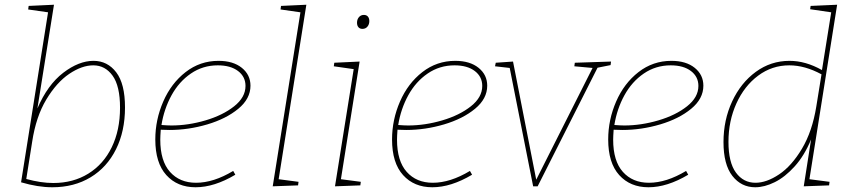

<svg xmlns="http://www.w3.org/2000/svg" viewBox="-20 -785 3598 811"><path d="M508 -331Q508 -231 470 -154.5Q432 -78 362.5 -36Q293 6 201 6Q140 6 69 -15L183 -733L99 -745L101 -760L208 -765L138 -327Q181 -427 247 -477.5Q313 -528 375 -528Q434 -528 471 -479.5Q508 -431 508 -331ZM487 -330Q487 -422 455.5 -465.5Q424 -509 374 -509Q326 -509 272.5 -473Q219 -437 175.5 -364.5Q132 -292 116 -187L91 -29Q153 -12 205 -12Q289 -12 353 -51.5Q417 -91 452 -163Q487 -235 487 -330Z M659 -237Q657 -209 657 -195Q657 -105 698 -59Q739 -13 808 -13Q882 -13 965 -63L974 -47Q885 6 806 6Q729 6 682.5 -45.5Q636 -97 636 -196Q636 -279 669.5 -356Q703 -433 764 -480.5Q825 -528 903 -528Q965 -528 1001.5 -498.5Q1038 -469 1038 -423Q1038 -368 986.5 -325.5Q935 -283 855.5 -259.5Q776 -236 696 -236ZM662 -257Q688 -255 704 -255Q775 -255 848 -276.5Q921 -298 969 -336Q1017 -374 1017 -422Q1017 -461 985.5 -485Q954 -509 900 -509Q837 -509 786.5 -474.5Q736 -440 704.5 -382.5Q673 -325 662 -257Z M1167 -760 1274 -765 1157 -28 1241 -17 1239 -2 1132 2 1249 -733 1165 -745Z M1499 -525 1420 -28 1504 -17 1502 -2 1395 2 1474 -493 1390 -505 1392 -520ZM1488 -689Q1488 -703 1496 -712.5Q1504 -722 1517 -722Q1528 -722 1534 -715Q1540 -708 1540 -696Q1540 -682 1532 -672.5Q1524 -663 1511 -663Q1500 -663 1494 -670Q1488 -677 1488 -689Z M1659 -237Q1657 -209 1657 -195Q1657 -105 1698 -59Q1739 -13 1808 -13Q1882 -13 1965 -63L1974 -47Q1885 6 1806 6Q1729 6 1682.5 -45.5Q1636 -97 1636 -196Q1636 -279 1669.5 -356Q1703 -433 1764 -480.5Q1825 -528 1903 -528Q1965 -528 2001.5 -498.5Q2038 -469 2038 -423Q2038 -368 1986.5 -325.5Q1935 -283 1855.5 -259.5Q1776 -236 1696 -236ZM1662 -257Q1688 -255 1704 -255Q1775 -255 1848 -276.5Q1921 -298 1969 -336Q2017 -374 2017 -422Q2017 -461 1985.5 -485Q1954 -509 1900 -509Q1837 -509 1786.5 -474.5Q1736 -440 1704.5 -382.5Q1673 -325 1662 -257Z M2408 -520 2561 -525 2559 -510 2504 -499 2251 2H2232L2133 -498L2071 -505L2074 -520L2147 -525L2245 -26L2483 -498L2406 -505Z M2572 -237Q2570 -209 2570 -195Q2570 -105 2611 -59Q2652 -13 2721 -13Q2795 -13 2878 -63L2887 -47Q2798 6 2719 6Q2642 6 2595.5 -45.5Q2549 -97 2549 -196Q2549 -279 2582.5 -356Q2616 -433 2677 -480.5Q2738 -528 2816 -528Q2878 -528 2914.5 -498.5Q2951 -469 2951 -423Q2951 -368 2899.5 -325.5Q2848 -283 2768.5 -259.5Q2689 -236 2609 -236ZM2575 -257Q2601 -255 2617 -255Q2688 -255 2761 -276.5Q2834 -298 2882 -336Q2930 -374 2930 -422Q2930 -461 2898.5 -485Q2867 -509 2813 -509Q2750 -509 2699.5 -474.5Q2649 -440 2617.5 -382.5Q2586 -325 2575 -257Z M3516 -765 3399 -28 3484 -17 3482 -2 3375 2 3406 -196Q3378 -128 3337 -82.5Q3296 -37 3252.5 -15.5Q3209 6 3170 6Q3111 6 3073.5 -42Q3036 -90 3036 -185Q3036 -278 3072.5 -356.5Q3109 -435 3172.5 -481.5Q3236 -528 3315 -528Q3383 -528 3452 -489L3491 -733L3402 -746L3404 -760ZM3428 -335 3450 -471Q3380 -509 3314 -509Q3241 -509 3182.5 -465.5Q3124 -422 3090.5 -348Q3057 -274 3057 -186Q3057 -99 3088.5 -56Q3120 -13 3171 -13Q3218 -13 3271 -48.5Q3324 -84 3367.5 -157Q3411 -230 3428 -335Z"/></svg>

Font: Bitter Pro Thin
Style: Italic
Weight: 250
Italic angle: -9°
Designer: Sol Matas, and Bitter project Authors
Foundry: Sol Matas
Version: Version 1.010